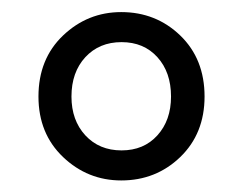

<svg xmlns="http://www.w3.org/2000/svg" viewBox="-20 -785 409 324"><path d="M184.6 -480.5Q127.9 -480.5 86.4 -520Q44.9 -559.6 44.9 -622.1Q44.9 -685.5 86.4 -725.1Q127.9 -764.6 184.6 -764.6Q243.2 -764.6 284.2 -725.1Q325.2 -685.5 325.2 -622.1Q325.2 -559.6 284.2 -520Q243.2 -480.5 184.6 -480.5ZM268.6 -622.1Q268.6 -663.1 245.6 -688.5Q222.7 -713.9 185.1 -713.9Q147.5 -713.9 124 -688.5Q100.6 -663.1 100.6 -622.1Q100.6 -582 124 -556.6Q147.5 -531.2 185.1 -531.2Q222.7 -531.2 245.6 -556.6Q268.6 -582 268.6 -622.1Z"/></svg>

Font: irohamaru Regular
Style: Regular
Weight: 400
Designer: [Source Han Sans]
Ryoko NISHIZUKA  (kana & ideographs); Paul D. Hunt (Latin, Greek & Cyrillic); Wenlong ZHANG  (bopomofo
Version: Version 1.00